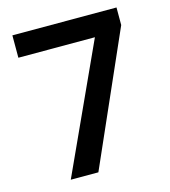

<svg xmlns="http://www.w3.org/2000/svg" viewBox="-107 -800 786 887"><g transform="rotate(-15 286.0 -357.0)"><path d="M122 0 400 -607H34V-714H532V-630L254 0Z"/></g></svg>

Font: Noto Sans New Tai Lue SemiBold
Style: Regular
Weight: 600
Version: Version 2.003